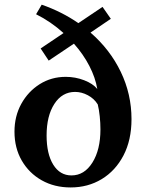

<svg xmlns="http://www.w3.org/2000/svg" viewBox="-20 -792 631 822"><path d="M282.5 10.5Q213 10.5 158.8 -20Q104.5 -50.5 73.2 -104.5Q42 -158.5 42 -228.5Q42 -294.5 71.2 -347.5Q100.5 -400.5 150.2 -431.8Q200 -463 261.5 -463Q302.5 -463 340.2 -448.5Q378 -434 396.5 -411Q388.5 -459.5 362.5 -509.8Q336.5 -560 296.5 -605L188.5 -532.5L154 -584.5L252 -650.5Q197 -700 134.5 -731L158.5 -772Q244.5 -742 315.5 -693L419 -762.5L454.5 -711.5L367.5 -652.5Q451 -580 497 -484.5Q543 -389 543 -282Q543 -192.5 508.8 -126.8Q474.5 -61 415.5 -25.2Q356.5 10.5 282.5 10.5ZM286 -41Q341 -41 375.5 -95.8Q410 -150.5 410 -238.5Q410 -265 407 -294Q404 -323 398.5 -345Q383 -370 356.2 -384.2Q329.5 -398.5 301.5 -398.5Q246 -398.5 212.8 -347.2Q179.5 -296 179.5 -212Q179.5 -133 208 -87Q236.5 -41 286 -41Z"/></svg>

Font: Libre Caslon Text Medium
Style: Regular
Weight: 500
Designer: Pablo Impallari, Rodrigo Fuenzalida, Katja Schimmel
Foundry: Pablo Impallari, Rodrigo Fuenzalida
Version: Version 2.000